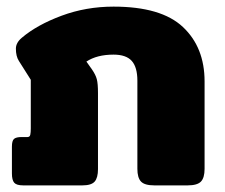

<svg xmlns="http://www.w3.org/2000/svg" viewBox="-20 -560 681 580"><path d="M16 -36V-117Q16 -135 22.5 -140.5Q29 -146 45 -146H63Q70 -146 71.5 -153Q73 -160 73 -172V-319L37 -376Q28 -390 28 -413Q28 -431 46 -446Q92 -485 166 -512.5Q240 -540 323 -540Q467 -540 532.5 -478.5Q598 -417 598 -314V-50Q598 -23 587 -11.5Q576 0 547 0H446Q417 0 406 -11.5Q395 -23 395 -50V-316Q395 -357 378 -376Q361 -395 323 -395Q273 -395 241 -374L258 -350Q269 -334 272.5 -320.5Q276 -307 276 -279V-49Q276 -23 266 -11.5Q256 0 229 0H50Q30 0 23 -8Q16 -16 16 -36Z"/></svg>

Font: Mitr SemiBold
Style: Regular
Weight: 600
Designer: Thanarat Vachiruckul
Foundry: Cadson Demak
Version: Version 1.002